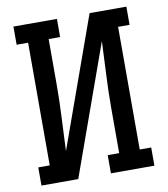

<svg xmlns="http://www.w3.org/2000/svg" viewBox="-82 -805 765 874"><g transform="rotate(-10 300.0 -367.5)"><path d="M39 0V-84H92V-651H39V-735H240V-651H187V-441Q187 -364 183 -287.5Q179 -211 176 -135L391 -735H561V-651H508V-84H561V0H360V-84H413V-294Q413 -371 417 -447.5Q421 -524 424 -600L209 0Z"/></g></svg>

Font: Iosevka Curly Slab MdEx
Style: Regular
Weight: 500
Width: 7
Monospace: yes
Designer: Belleve Invis
Foundry: Belleve Invis
Version: Version 11.1.0; ttfautohint (v1.8.3)